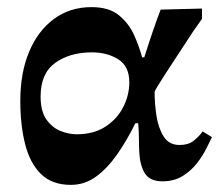

<svg xmlns="http://www.w3.org/2000/svg" viewBox="-20 -498 615 539"><path d="M179 21Q126 21 95 -9.5Q64 -40 50.5 -93.5Q37 -147 37 -215Q37 -293 61.5 -352Q86 -411 131 -444.5Q176 -478 237 -478Q286 -478 314 -455Q342 -432 356.5 -399.5Q371 -367 379 -337H385Q400 -384 410.5 -414.5Q421 -445 431 -471L547 -474V-445L523 -411Q475 -338 444.5 -291Q414 -244 414 -240Q414 -209 419 -174.5Q424 -140 439 -115.5Q454 -91 484 -91Q508 -91 522.5 -102Q537 -113 549 -129L575 -113Q570 -103 560 -82.5Q550 -62 533.5 -40.5Q517 -19 493 -4Q469 11 436 11Q401 11 387 -11Q373 -33 371 -70Q370 -88 370 -108Q370 -128 368 -152H360Q337 -105 309.5 -65.5Q282 -26 250 -2.5Q218 21 179 21ZM195 -121Q243 -121 276 -142.5Q309 -164 326 -197.5Q343 -231 343 -267Q343 -312 312 -331.5Q281 -351 238 -351Q176 -351 135 -321.5Q94 -292 94 -227Q94 -186 110 -163Q126 -140 149.5 -130.5Q173 -121 195 -121Z"/></svg>

Font: STIX Two Text
Style: Bold
Weight: 700
Designer: Ross Mills, John Hudson & Paul Hanslow, Tiro Typeworks Ltd; with prior portions MicroPress Inc., and Coen Hoffman.
Foundry: Tiro Typeworks Ltd
Version: Version 2.13 b171